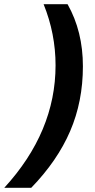

<svg xmlns="http://www.w3.org/2000/svg" viewBox="-92 -734 451 912"><path d="M301.8 -418.9Q301.8 -252 241.2 -111.1Q180.7 29.8 56.2 158.2H-71.8Q171.9 -107.9 171.9 -423.8Q171.9 -573.7 115.2 -713.9H229Q301.8 -585 301.8 -418.9Z"/></svg>

Font: TypoPRO Open Sans
Style: Bold Italic
Weight: 700
Italic angle: -12°
Foundry: Ascender Corporation
Version: Version 1.10